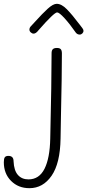

<svg xmlns="http://www.w3.org/2000/svg" viewBox="-100 -749 457 1005"><path d="M-80 100Q-80 82 -75 74.5Q-70 67 -56 67Q-29 67 -29 95Q-27 143 -6.5 166.5Q14 190 49 190Q105 190 133 134.5Q161 79 163 -24Q170 -322 170 -471Q170 -485 176.5 -491.5Q183 -498 198 -498Q212 -498 218 -491.5Q224 -485 224 -469Q224 -355 219 -137L217 -24Q215 106 170 171Q125 236 54 236Q-4 236 -42 198Q-80 160 -80 100ZM297 -578Q265 -624 237.5 -654Q210 -684 199 -684Q183 -684 101 -590Q88 -573 76 -573Q68 -573 61 -579.5Q54 -586 54 -594Q54 -604 62 -612L86 -638Q122 -678 150 -703.5Q178 -729 197 -729Q222 -729 250 -700.5Q278 -672 318 -619L331 -602Q337 -594 337 -588Q337 -580 331 -574Q325 -568 317 -568Q305 -568 297 -578Z"/></svg>

Font: Mali Light
Style: Regular
Weight: 300
Designer: Kitiyaporn Chalermlarp | Katatrad Aksorn Co.,Ltd.
Foundry: Cadson Demak Co.,Ltd.
Version: Version 1.000; ttfautohint (v1.6)